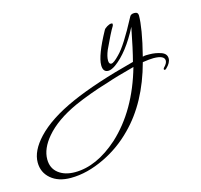

<svg xmlns="http://www.w3.org/2000/svg" viewBox="-390 -266 721 688"><g transform="rotate(-15 -29.5 78.0)"><path d="M-208 334Q-254 334 -281.5 310.5Q-309 287 -309 250Q-309 207 -266 161Q-218 110 -125.5 69Q-33 28 114 -10Q125 -51 141 -133Q98 -49 48 -13Q32 -2 21 -2Q1 -2 1 -28Q1 -64 46 -146Q49 -152 58.5 -157.5Q68 -163 74 -163Q80 -163 79 -159L78 -154Q71 -143 61 -123Q51 -103 38 -75Q29 -53 29 -38Q29 -24 38 -24Q47 -24 68 -46Q96 -73 146 -168Q150 -178 164 -178Q178 -178 178 -165Q178 -143 172 -106.5Q166 -70 153 -19Q160 -21 166 -21Q172 -21 178 -21Q200 -21 220.5 -14Q241 -7 241 11Q241 27 223 44Q220 47 218 47Q214 47 214 44Q214 41 216 39Q229 26 229 16Q229 -4 188 -4Q181 -4 171 -3Q161 -2 148 0Q110 141 26 225Q-21 273 -81 302Q-147 334 -208 334ZM-188 318Q-108 318 -27 246Q68 159 111 8Q77 17 51 24.5Q25 32 8 38Q-29 49 -61.5 61Q-94 73 -121 85Q-198 120 -238 167Q-273 208 -273 248Q-273 281 -249.5 299.5Q-226 318 -188 318Z"/></g></svg>

Font: Passions Conflict
Style: Regular
Weight: 400
Designer: Robert E. Leuschke
Foundry: Robert E. Leuschke
Version: Version 1.010; ttfautohint (v1.8.3)